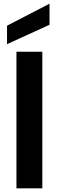

<svg xmlns="http://www.w3.org/2000/svg" viewBox="-20 -1019 318 1039"><path d="M69 -739V0H209V-739ZM18 -780 248 -885V-999L18 -880Z"/></svg>

Font: Malmofest SemiBold
Style: Regular
Weight: 600
Designer: Jonny Pinhorn (Poppins), Kolossal
Version: Version 1.004;Glyphs 3.1.2 (3151)